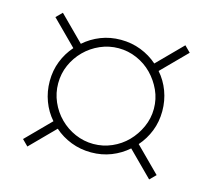

<svg xmlns="http://www.w3.org/2000/svg" viewBox="-76 -677 730 659"><g transform="rotate(15 288.5 -347.5)"><path d="M505 -109 418 -196Q392 -173 359 -160Q326 -147 288 -147Q250 -147 216.5 -160Q183 -173 157 -196L72 -110L51 -131L136 -217Q113 -243 100.5 -276.5Q88 -310 88 -347Q88 -385 101 -418Q114 -451 137 -477L50 -564L71 -585L158 -498Q184 -521 217 -534Q250 -547 288 -547Q326 -547 359.5 -534Q393 -521 419 -498L506 -586L527 -565L440 -477Q463 -451 475.5 -417.5Q488 -384 488 -347Q488 -309 475 -276Q462 -243 439 -217L526 -130ZM288 -177Q322 -177 353 -190.5Q384 -204 407 -227.5Q430 -251 444 -282Q458 -313 458 -347Q458 -382 444 -412.5Q430 -443 407 -466.5Q384 -490 353 -503.5Q322 -517 288 -517Q254 -517 223 -503.5Q192 -490 168.5 -466.5Q145 -443 131.5 -412.5Q118 -382 118 -347Q118 -313 131.5 -282Q145 -251 168.5 -227.5Q192 -204 223 -190.5Q254 -177 288 -177Z"/></g></svg>

Font: Geist Thin
Style: Regular
Weight: 400
Designer: Basement.studio, Andrés Briganti, Mateo Zaragoza
Foundry: Basement.studio, Vercel, Andrés Briganti, Guido Ferreyra, Mateo Zaragoza
Version: Version 1.401